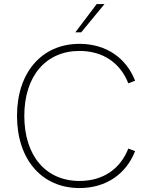

<svg xmlns="http://www.w3.org/2000/svg" viewBox="-20 -921 738 948"><path d="M372.5 7.5C503.5 7.5 603 -61.5 647 -175L613.5 -187.5C574 -86.5 488.5 -27.5 372.5 -27.5C205.5 -27.5 100 -152.5 100 -349C100 -544 205.5 -669.5 372.5 -669.5C488.5 -669.5 574 -610.5 613.5 -509.5L647 -522.5C603 -635.5 503.5 -704.5 372.5 -704.5C186.5 -704.5 64 -563.5 64 -349C64 -133.5 186.5 7.5 372.5 7.5ZM352 -761.5H381L496 -901H457.5Z"/></svg>

Font: HK Grotesk ExtraLight
Style: Regular
Weight: 200
Designer: Alfredo Marco Pradil
Foundry: Hanken Design Co.
Version: Version 3.001;FEAKit 1.0